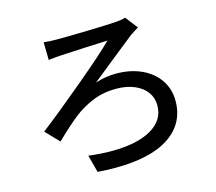

<svg xmlns="http://www.w3.org/2000/svg" viewBox="-112 -896 1224 1086"><g transform="rotate(-15 500.0 -353.0)"><path d="M300 -737Q368 -737 484 -740Q600 -743 644 -746Q679 -748 707 -756L763 -684Q753 -679 714 -653L571 -539Q574 -541 453 -444Q512 -464 575 -464Q659 -464 724 -434Q789 -404 825 -350.5Q861 -297 861 -229Q861 -97 752 -23.5Q643 50 435 50Q379 50 331 46L304 -56Q376 -47 438 -47Q587 -47 671 -95Q755 -143 755 -230Q755 -274 730.5 -308Q706 -342 660 -361.5Q614 -381 554 -381Q476 -381 413 -354.5Q350 -328 299 -287.5Q248 -247 173 -174L98 -252Q213 -341 366 -469.5Q519 -598 577 -657Q517 -655 438 -651Q359 -647 304 -644Q266 -642 228 -637L226 -741Q260 -737 300 -737Z"/></g></svg>

Font: Sinter Medium
Style: Regular
Weight: 500
Foundry: Adobe & rsms
Version: Version 1.000